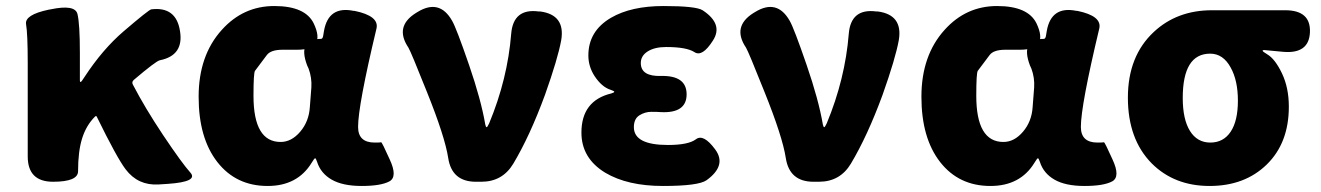

<svg xmlns="http://www.w3.org/2000/svg" viewBox="-20 -603 4382 637"><path d="M506 9Q438 13 397 -41Q368 -79 301 -216Q299 -220 295 -216Q266 -187 252.5 -144Q239 -101 239 -35Q239 0 156 0Q72 0 72 -84V-392Q72 -491 66.5 -522.5Q61 -554 142 -571L148 -572Q229 -589 237 -556.5Q245 -524 245 -427V-336Q245 -331 247.5 -331Q250 -331 260 -347Q320 -439 390 -499Q474 -571 482 -572Q564 -582 577 -501Q591 -419 510 -403Q497 -400 424 -338Q416 -331 421 -322Q461 -245 521 -155Q584 -61 611.5 -30.5Q639 0 537 7Z M868 14Q763 14 701 -65.5Q639 -145 639 -282Q639 -419 716 -504Q787 -583 890 -583Q993 -583 1021 -525Q1062 -438 966 -438H918Q878 -438 865 -420Q852 -402 826 -368Q821 -361 821 -285Q821 -132 911 -132Q947 -132 976 -166Q1005 -200 1008 -248L1013 -313Q1015 -345 1004 -375L999 -386Q966 -474 1045 -474Q1050 -474 1052 -483L1055 -501Q1070 -584 1153 -567H1156Q1239 -550 1229 -508Q1168 -253 1168 -182Q1168 -130 1223 -130Q1242 -130 1244.5 -131Q1247 -132 1273 -74Q1300 -16 1271.5 -1Q1243 14 1180 14Q1117 14 1080.5 -7Q1044 -28 1032 -66Q1028 -78 1025.5 -78Q1023 -78 1014 -63Q967 14 868 14Z M1559 0Q1479 0 1467 -79Q1456 -150 1396 -299Q1343 -432 1335 -445Q1288 -515 1360 -560L1365 -563Q1438 -608 1480 -534Q1494 -510 1536 -388Q1576 -272 1590 -190Q1592 -181 1594.5 -181Q1597 -181 1603 -194Q1664 -341 1676 -491Q1683 -576 1767 -565H1772Q1856 -554 1842 -470Q1831 -409 1788 -288Q1738 -152 1683 -60Q1647 0 1577 0Z M1988 -30Q1909 -78 1909 -163Q1909 -269 2008 -293Q2018 -296 2018 -298.5Q2018 -301 2006 -305Q1977 -314 1953 -350Q1932 -382 1932 -419Q1932 -500 2007 -544Q2074 -583 2181.5 -583Q2289 -583 2311 -569Q2381 -523 2345 -468Q2310 -413 2284 -430Q2258 -447 2190 -447Q2152 -447 2129 -432.5Q2106 -418 2106 -394Q2106 -349 2173 -351Q2258 -353 2258 -290Q2258 -227 2173 -231Q2162 -232 2141 -232Q2120 -232 2101.5 -220.5Q2083 -209 2083 -181Q2083 -122 2196 -122Q2264 -122 2289 -141Q2314 -160 2353 -107Q2392 -54 2324 -5Q2297 14 2179.5 14Q2062 14 1988 -30Z M2679 0Q2599 0 2587 -79Q2576 -150 2516 -299Q2463 -432 2455 -445Q2408 -515 2480 -560L2485 -563Q2558 -608 2600 -534Q2614 -510 2656 -388Q2696 -272 2710 -190Q2712 -181 2714.5 -181Q2717 -181 2723 -194Q2784 -341 2796 -491Q2803 -576 2887 -565H2892Q2976 -554 2962 -470Q2951 -409 2908 -288Q2858 -152 2803 -60Q2767 0 2697 0Z M3266 14Q3161 14 3099 -65.5Q3037 -145 3037 -282Q3037 -419 3114 -504Q3185 -583 3288 -583Q3391 -583 3419 -525Q3460 -438 3364 -438H3316Q3276 -438 3263 -420Q3250 -402 3224 -368Q3219 -361 3219 -285Q3219 -132 3309 -132Q3345 -132 3374 -166Q3403 -200 3406 -248L3411 -313Q3413 -345 3402 -375L3397 -386Q3364 -474 3443 -474Q3448 -474 3450 -483L3453 -501Q3468 -584 3551 -567H3554Q3637 -550 3627 -508Q3566 -253 3566 -182Q3566 -130 3621 -130Q3640 -130 3642.5 -131Q3645 -132 3671 -74Q3698 -16 3669.5 -1Q3641 14 3578 14Q3515 14 3478.5 -7Q3442 -28 3430 -66Q3426 -78 3423.5 -78Q3421 -78 3412 -63Q3365 14 3266 14Z M3801 -61Q3722 -141 3722 -279Q3722 -417 3808 -497Q3885 -569 4001 -569H4244Q4329 -569 4326 -496Q4323 -424 4238 -431L4174 -437Q4169 -437 4169 -434.5Q4169 -432 4184 -423Q4210 -408 4233 -360Q4256 -312 4256 -249Q4256 -129 4183 -57.5Q4110 14 3993 14Q3876 14 3801 -61ZM4063 -379Q4038 -425 3995 -425Q3904 -425 3904 -278Q3904 -207 3928 -168.5Q3952 -130 3995.5 -130Q4039 -130 4063 -166Q4087 -202 4087 -269Q4087 -336 4063 -379Z"/></svg>

Font: Resource Han Rounded JP Heavy
Style: Regular
Weight: 900
Designer: Cyano Hao (round all glyphs); Ryoko NISHIZUKA 西塚涼子 (kana, bopomofo & ideographs); Paul D. Hunt (Latin, Greek & Cyrillic)
Foundry: Cyano Hao
Version: 0.990